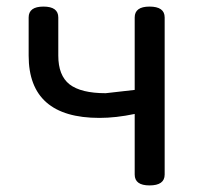

<svg xmlns="http://www.w3.org/2000/svg" viewBox="-20 -563 612 583"><path d="M434 0Q389 0 389 -33V-217Q332 -205 282 -205Q67 -205 67 -394V-510Q67 -543 112 -543Q157 -543 157 -510V-394Q157 -334 191 -307Q226 -280 301 -280L389 -290V-510Q389 -543 434 -543Q480 -543 480 -510V-33Q480 0 434 0Z"/></svg>

Font: Swei Gothic CJK TC Regular
Style: Regular
Weight: 400
Version: Version 2.129